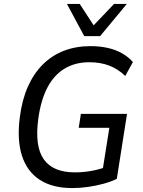

<svg xmlns="http://www.w3.org/2000/svg" viewBox="-20 -949 728 978"><path d="M348 9Q247 9 182 -33.5Q117 -76 91.5 -157Q66 -238 81 -352Q92 -440 122 -507.5Q152 -575 198.5 -621Q245 -667 306 -690.5Q367 -714 441 -714Q488 -714 528.5 -705Q569 -696 601.5 -677.5Q634 -659 657 -633L618 -562Q581 -598 536 -615Q491 -632 435 -632Q363 -632 309 -599.5Q255 -567 221.5 -503Q188 -439 175 -344Q156 -204 203 -137.5Q250 -71 361 -71Q406 -71 448.5 -79Q491 -87 530 -102L499 -59L537 -298H381L392 -369H627L575 -38Q547 -24 509 -13.5Q471 -3 429.5 3Q388 9 348 9ZM409 -765 321 -929H386L457 -820L561 -929H626L490 -765Z"/></svg>

Font: Nunito Sans 10pt SemiCondensed Medium
Style: Italic
Weight: 500
Width: 4
Italic angle: -9°
Designer: Vernon Adams
Foundry: Vernon Adams
Version: Version 3.101;gftools[0.9.27]